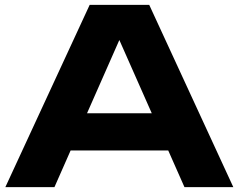

<svg xmlns="http://www.w3.org/2000/svg" viewBox="-20 -770 983 790"><path d="M208 -151V-304H726V-151ZM594 -750 940 0H739L442 -671H500L204 0H2L349 -750Z"/></svg>

Font: Unbounded SemiBold
Style: Regular
Weight: 600
Designer: Luke Prowse, Jean-Baptiste Morizot, Fátima Lázaro, Florian Runge
Foundry: NaN
Version: Version 1.700